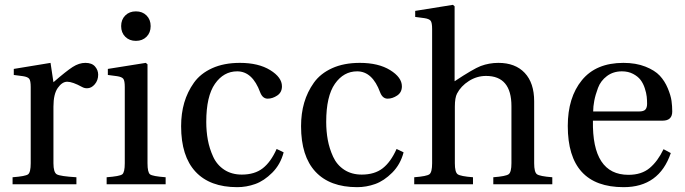

<svg xmlns="http://www.w3.org/2000/svg" viewBox="-20 -762 2833 794"><path d="M32 0V-29Q85 -33 96 -41Q107 -49 107 -87V-402Q107 -428 101 -436Q95 -444 75 -447L37 -452V-477L189 -502L201 -422Q254 -468 280.5 -485Q307 -502 333 -502Q360 -502 373 -487Q386 -472 386 -453Q386 -430 372 -413.5Q358 -397 340 -397Q329 -397 320 -402Q280 -424 258 -424Q237 -424 219 -398.5Q201 -373 201 -321V-87Q201 -49 215 -41Q229 -33 296 -29V0Z M498 -610Q481 -627 481 -654Q481 -681 498 -698Q515 -715 542 -715Q569 -715 586 -698Q603 -681 603 -654Q603 -627 586 -610Q569 -593 542 -593Q515 -593 498 -610ZM421 0V-29Q475 -33 485.5 -41Q496 -49 496 -87V-402Q496 -428 490 -436Q484 -444 464 -447L426 -452V-477L583 -502L590 -496V-87Q590 -49 600.5 -41Q611 -33 665 -29V0Z M729 -240Q729 -293 742 -337.5Q755 -382 782 -420Q809 -458 857.5 -480Q906 -502 972 -502Q1049 -502 1097.5 -472Q1146 -442 1146 -405Q1146 -380 1126.5 -367Q1107 -354 1087 -354Q1066 -354 1056 -380Q1024 -467 961 -467Q905 -467 869 -415.5Q833 -364 833 -258Q833 -219 839.5 -183.5Q846 -148 861.5 -114Q877 -80 907.5 -60Q938 -40 980 -40Q1033 -40 1066.5 -66Q1100 -92 1124 -146L1153 -132Q1140 -82 1106 -48Q1072 -14 1035.5 -1Q999 12 961 12Q848 12 788.5 -52Q729 -116 729 -240Z M1225 -240Q1225 -293 1238 -337.5Q1251 -382 1278 -420Q1305 -458 1353.5 -480Q1402 -502 1468 -502Q1545 -502 1593.5 -472Q1642 -442 1642 -405Q1642 -380 1622.5 -367Q1603 -354 1583 -354Q1562 -354 1552 -380Q1520 -467 1457 -467Q1401 -467 1365 -415.5Q1329 -364 1329 -258Q1329 -219 1335.5 -183.5Q1342 -148 1357.5 -114Q1373 -80 1403.5 -60Q1434 -40 1476 -40Q1529 -40 1562.5 -66Q1596 -92 1620 -146L1649 -132Q1636 -82 1602 -48Q1568 -14 1531.5 -1Q1495 12 1457 12Q1344 12 1284.5 -52Q1225 -116 1225 -240Z M1693 0V-29Q1745 -33 1756 -41.5Q1767 -50 1767 -87V-642Q1767 -668 1761 -676Q1755 -684 1735 -687L1697 -692V-717L1853 -742L1860 -736V-426Q1937 -477 1968 -489Q2003 -502 2041 -502Q2111 -502 2150 -460.5Q2189 -419 2189 -343V-87Q2189 -50 2200.5 -41.5Q2212 -33 2264 -29V0H2020V-29Q2072 -33 2083.5 -41.5Q2095 -50 2095 -87V-323Q2095 -448 1990 -448Q1952 -448 1919 -427Q1886 -406 1870 -375Q1861 -358 1861 -321V-87Q1861 -50 1872.5 -41.5Q1884 -33 1936 -29V0Z M2328 -241Q2328 -359 2386.5 -430.5Q2445 -502 2558 -502Q2610 -502 2649 -486.5Q2688 -471 2708.5 -449Q2729 -427 2741.5 -397Q2754 -367 2757 -345Q2760 -323 2760 -301Q2760 -263 2720 -263H2432Q2428 -39 2579 -39Q2633 -39 2666.5 -67Q2700 -95 2724 -145L2754 -129Q2706 12 2559 12Q2328 12 2328 -241ZM2433 -301H2622Q2642 -301 2649 -309Q2656 -317 2656 -333Q2656 -347 2654.5 -362Q2653 -377 2646.5 -397Q2640 -417 2629 -431.5Q2618 -446 2598 -456.5Q2578 -467 2552 -467Q2516 -467 2490 -447.5Q2464 -428 2453 -398.5Q2442 -369 2437.5 -345Q2433 -321 2433 -301Z"/></svg>

Font: Linguistics Pro
Style: Regular
Weight: 400
Designer: Stefan Peev, Context Ltd
Foundry: Stefan Peev, Context Ltd
Version: Version 001.000